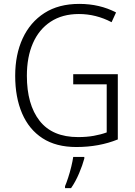

<svg xmlns="http://www.w3.org/2000/svg" viewBox="-20 -745 694 986"><path d="M356 -364H585V-29Q489 10 372 10Q268 10 198.5 -35Q129 -80 93.5 -162.5Q58 -245 58 -356Q58 -465 96.5 -548Q135 -631 208 -678Q281 -725 387 -725Q492 -725 576 -681L553 -631Q473 -673 385 -673Q300 -673 240 -633.5Q180 -594 149 -523Q118 -452 118 -356Q118 -208 183.5 -124.5Q249 -41 381 -41Q425 -41 461.5 -47.5Q498 -54 528 -65V-312H356ZM413 69Q404 103 386 145.5Q368 188 345 221H314V211Q321 195 330 167.5Q339 140 346 111Q353 82 356 61H413Z"/></svg>

Font: Noto Sans Myanmar UI SemiCondensed Light
Style: Regular
Weight: 300
Width: 4
Designer: Monotype Design Team
Foundry: Monotype Imaging Inc.
Version: Version 2.103; ttfautohint (v1.8.4.7-5d5b)